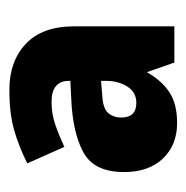

<svg xmlns="http://www.w3.org/2000/svg" viewBox="-14 -748 406 419"><g transform="rotate(-90 189.5 -539.0)"><path d="M203 -722Q265 -722 303 -686Q341 -650 341 -581V-362H262L241 -422Q223 -390 197.5 -373Q172 -356 130 -356Q82 -356 52.5 -387Q23 -418 23 -472Q23 -537 66 -560.5Q109 -584 183 -587L222 -589V-592Q222 -630 176 -630Q151 -630 128.5 -622.5Q106 -615 78 -602L42 -683Q78 -701 114 -711.5Q150 -722 203 -722ZM186 -519Q160 -517 151 -505.5Q142 -494 142 -478Q142 -445 174 -445Q197 -445 209.5 -464.5Q222 -484 222 -511V-522Z"/></g></svg>

Font: Noto Sans Gurmukhi UI SemiCondensed Black
Style: Regular
Weight: 900
Width: 4
Designer: Jelle Bosma - Monotype Design Team
Foundry: Monotype Imaging Inc.
Version: Version 2.004; ttfautohint (v1.8.4.7-5d5b)